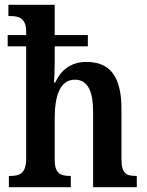

<svg xmlns="http://www.w3.org/2000/svg" viewBox="-20 -780 613 800"><path d="M17 0H275V-47H272C234 -47 208 -56 208 -113V-289C208 -380 230 -448 292 -448C347 -448 368 -398 368 -312V0H550V-47H547C507 -47 486 -56 486 -118V-327C486 -463 437 -522 340 -522C272 -522 232 -484 210 -436H205C206 -449 208 -488 208 -521V-587H346V-634H208V-760H15V-713H25C57 -713 89 -705 89 -649V-634H12V-587H89V-118C89 -56 60 -47 23 -47H17Z"/></svg>

Font: Noto Serif Bengali Condensed
Style: Regular
Weight: 400
Width: 3
Designer: Juan Bruce, Universal Thirst, Indian Type Foundry and the Monotype Design Team.
Foundry: Monotype Imaging Inc.
Version: Version 2.003